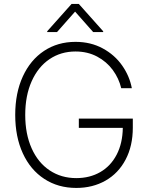

<svg xmlns="http://www.w3.org/2000/svg" viewBox="-20 -925 741 955"><path d="M355.5 -668.9Q282.7 -668.9 226.1 -630.6Q169.4 -592.3 137.5 -520.8Q105.5 -449.2 105.5 -353.5Q105.5 -258.3 137.5 -187Q169.4 -115.7 227.1 -77.4Q284.7 -39.1 359.4 -39.1Q426.8 -39.1 478.8 -69.1Q530.8 -99.1 560.3 -155.8Q589.8 -212.4 590.8 -289.1H372.1V-335H640.6V-290Q640.6 -199.2 604.7 -131.1Q568.8 -63 504.9 -26.6Q440.9 9.8 359.4 9.8Q269 9.8 200.2 -35.2Q131.3 -80.1 93.5 -162.4Q55.7 -244.6 55.7 -353.5Q55.7 -462.4 93.5 -544.7Q131.3 -627 199.2 -671.9Q267.1 -716.8 355.5 -716.8Q431.2 -716.8 491 -684.3Q550.8 -651.9 587.6 -599.1Q624.5 -546.4 635.7 -486.3H583Q571.3 -535.2 541 -576.7Q510.7 -618.2 463.1 -643.6Q415.5 -668.9 355.5 -668.9ZM353.5 -867.2 263.7 -765.6H214.8V-769.5L335.9 -905.3H372.1L493.2 -769.5V-765.6H443.4Z"/></svg>

Font: Pretendard Std ExtraLight
Style: Regular
Weight: 200
Designer: Base glyphs from Inter by Rasmus Andersson; Hangeul glyphs from Noto Sans CJK(Source Han Sans) by Jang Soo-young and Kan
Foundry: Kil Hyung-jin
Version: Version 1.309